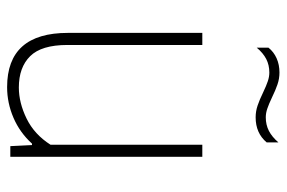

<svg xmlns="http://www.w3.org/2000/svg" viewBox="-153 -644 806 540"><g transform="rotate(90 250.0 -374.0)"><path d="M72.5 -162V-540H106.5V-160.5Q106.5 -87.5 138 -55.8Q169.5 -24 226 -24Q269 -24 313.5 -45.8Q358 -67.5 387 -113V-540H421V0H391L388 -61H384Q352.5 -26.5 311 -8.8Q269.5 9 225 9Q72.5 9 72.5 -162ZM240 -711Q221 -720 208.5 -724.2Q196 -728.5 184 -728.5Q163 -728.5 146 -719.8Q129 -711 114 -693V-726Q126 -741 144 -749Q162 -757 184 -757Q201 -757 217.2 -751.5Q233.5 -746 254 -736Q273 -727 285.5 -722.8Q298 -718.5 310 -718.5Q331 -718.5 348 -727.2Q365 -736 380.5 -754V-721Q354.5 -690 310 -690Q293 -690 276.8 -695.5Q260.5 -701 240 -711Z"/></g></svg>

Font: Encode Sans Semi Condensed Thin
Style: Regular
Weight: 250
Width: 4
Designer: Multiple Designers
Foundry: Impallari Type
Version: Version 2.000